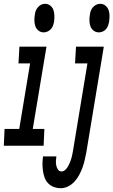

<svg xmlns="http://www.w3.org/2000/svg" viewBox="-55 -765 595 1008"><path d="M464 -595Q448 -595 436 -604.5Q424 -614 419.5 -627.5Q415 -641 414.5 -657Q414 -673 417 -688Q418 -699 422 -709Q426 -719 433.5 -727.5Q441 -736 451 -740.5Q461 -745 471 -745Q487 -745 498.5 -735.5Q510 -726 515 -712.5Q520 -699 520 -683Q520 -667 518 -652Q516 -641 512.5 -631Q509 -621 502 -612.5Q495 -604 484.5 -599.5Q474 -595 464 -595ZM174 -595Q159 -595 147 -604.5Q135 -614 130.5 -627.5Q126 -641 125.5 -657Q125 -673 128 -688Q129 -699 133 -709Q137 -719 144.5 -727.5Q152 -736 161.5 -740.5Q171 -745 182 -745Q197 -745 209 -735.5Q221 -726 225.5 -712.5Q230 -699 230.5 -683Q231 -667 229 -652Q227 -641 223.5 -631Q220 -621 212.5 -612.5Q205 -604 194.5 -599.5Q184 -595 174 -595ZM264 223Q245 223 227.5 216.5Q210 210 198 197.5Q186 185 179.5 168Q173 151 170.5 132Q168 113 168 94.5Q168 76 171 56H241Q239 68 238.5 80Q238 92 240.5 104Q243 116 249.5 125.5Q256 135 268 135Q279 135 288 126.5Q297 118 302.5 108Q308 98 312.5 87Q317 76 320 65.5Q323 55 325 44Q327 33 329 22L404 -432H339L344 -520H490L398 36Q394 56 389.5 76Q385 96 378 115Q371 134 361 153Q351 172 336.5 188Q322 204 303 213.5Q284 223 264 223ZM-35 0 -31 -88H46L103 -432H42L47 -520H189L117 -88H178L174 0Z"/></svg>

Font: Iosevka SS18 Semibold
Style: Italic
Weight: 600
Italic angle: -9°
Monospace: yes
Designer: Belleve Invis
Foundry: Belleve Invis
Version: Version 25.1.1; ttfautohint (v1.8.4)